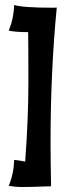

<svg xmlns="http://www.w3.org/2000/svg" viewBox="-20 -635 288 771"><path d="M183 -61Q183 -3 185 113Q98 116 70 116Q42 116 15 111Q35 65 37 7Q45 8 60 10L81 14Q94 -155 94 -308Q94 -461 93 -506Q42 -506 15 -512Q35 -560 37 -615Q72 -604 193 -604Q208 -604 208 -605Q183 -351 183 -61Z"/></svg>

Font: Ruslan Display
Style: Regular
Weight: 400
Version: Version 1.000